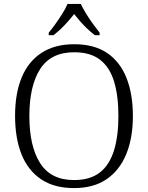

<svg xmlns="http://www.w3.org/2000/svg" viewBox="-20 -951 757 981"><path d="M358 10Q257 10 190 -35Q123 -80 90 -162.5Q57 -245 57 -359Q57 -473 90.5 -554.5Q124 -636 191.5 -680.5Q259 -725 359 -725Q461 -725 527 -680.5Q593 -636 626 -553.5Q659 -471 659 -358Q659 -247 625.5 -164.5Q592 -82 525.5 -36Q459 10 358 10ZM358 -31Q441 -31 490.5 -70Q540 -109 562.5 -182.5Q585 -256 585 -358Q585 -461 563 -534Q541 -607 491.5 -645.5Q442 -684 359 -684Q240 -684 185 -598Q130 -512 130 -358Q130 -204 185 -117.5Q240 -31 358 -31ZM229 -784Q245 -803 263.5 -829Q282 -855 299 -882Q316 -909 325 -931H393Q403 -909 419.5 -882Q436 -855 455 -829Q474 -803 489 -784V-771H465Q443 -788 424.5 -805.5Q406 -823 390 -841.5Q374 -860 359 -879Q344 -860 327.5 -841.5Q311 -823 293 -805.5Q275 -788 253 -771H229Z"/></svg>

Font: Noto Serif Kannada Light
Style: Regular
Weight: 300
Version: Version 2.003